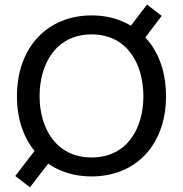

<svg xmlns="http://www.w3.org/2000/svg" viewBox="-20 -754 790 829"><path d="M614.7 -734.4 495.1 -577.1 558.6 -527.8 678.2 -685.5ZM175.3 -162.6 45.9 5.9 109.4 54.7 238.8 -113.3ZM696.8 -338.9C696.8 -551.8 564 -687.5 375.5 -687.5C187 -687.5 53.2 -551.8 53.2 -338.9C53.2 -126 187 7.8 375.5 7.8C564 7.8 696.8 -126 696.8 -338.9ZM150.9 -339.4C150.9 -475.6 220.2 -605.5 375.5 -605.5C530.8 -605.5 599.1 -475.6 599.1 -338.4C599.1 -202.1 530.8 -74.2 375.5 -74.2C220.7 -74.2 150.9 -202.1 150.9 -339.4Z"/></svg>

Font: Inder
Style: Regular
Weight: 400
Designer: Irina Smirnova
Foundry: Irina Smirnova
Version: Version 1.001